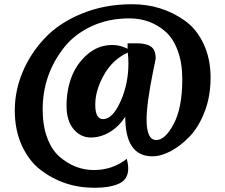

<svg xmlns="http://www.w3.org/2000/svg" viewBox="-20 -740 1067 909"><path d="M580 12Q587 37 587 58Q587 109 544 129Q501 149 427.5 149Q354 149 290 127.5Q226 106 171.5 64Q117 22 83.5 -51Q50 -124 50 -217.5Q50 -311 87.5 -400Q125 -489 193.5 -561Q262 -633 369.5 -676.5Q477 -720 605 -720Q745 -720 854 -643Q910 -604 943.5 -533Q977 -462 977 -373Q977 -284 949 -211.5Q921 -139 878.5 -94.5Q836 -50 789.5 -25Q743 0 701 0Q573 0 573 -187Q543 -141 500 -115Q457 -89 409.5 -89Q362 -89 328.5 -128.5Q295 -168 295 -239.5Q295 -311 318 -373.5Q341 -436 392.5 -481.5Q444 -527 512 -527Q550 -527 584 -509V-535H627Q672 -535 694.5 -519.5Q717 -504 717 -463Q717 -458 706 -408Q674 -251 674 -174Q674 -77 720 -77Q762 -77 802.5 -153.5Q843 -230 843 -365Q843 -442 821.5 -500Q800 -558 764 -590Q692 -653 592.5 -653Q493 -653 413 -615.5Q333 -578 284 -516Q182 -387 182 -222Q182 -145 203.5 -87.5Q225 -30 262 2Q335 65 424 65Q513 65 580 12ZM468 -176Q513 -176 550.5 -259.5Q588 -343 588 -440Q588 -464 585 -491Q514 -459 472.5 -386Q431 -313 431 -244.5Q431 -176 468 -176Z"/></svg>

Font: Merienda One
Style: Regular
Weight: 400
Designer: Eduardo Rodriguez Tunni
Foundry: Eduardo Rodriguez Tunni
Version: Version 1.001